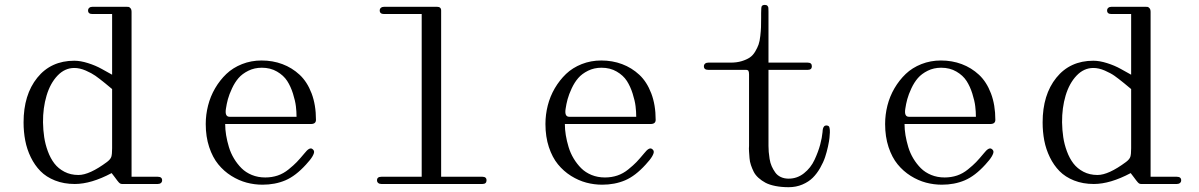

<svg xmlns="http://www.w3.org/2000/svg" viewBox="-20 -758 4938 791"><path d="M286.1 -507.8Q311.5 -507.8 342.5 -498Q373.5 -488.3 398.9 -474.1L441.9 -450.2V-700.2H360.8Q342.8 -700.2 342.8 -714.8Q342.8 -721.7 347.7 -725.8Q352.5 -730 360.8 -730H501Q506.8 -730 510 -729.5Q513.2 -729 517.6 -724.1Q522 -719.2 522 -709V-29.8H629.9Q647.9 -29.8 647.9 -15.1Q647.9 -8.3 643.1 -4.2Q638.2 0 629.9 0H483.9Q479.5 0 476.6 -1.2Q473.6 -2.4 469.7 -6.3Q465.8 -10.3 463.1 -14.2Q460.4 -18.1 453.4 -27.3Q446.3 -36.6 439.9 -44.9Q355.5 0 288.1 0Q243.2 0 206.8 -14.4Q170.4 -28.8 146.7 -53Q123 -77.1 106.9 -110.1Q90.8 -143.1 84 -179Q77.1 -214.8 77.1 -253.9Q77.1 -367.7 133.5 -437.7Q189.9 -507.8 286.1 -507.8ZM157.2 -253.9Q157.7 -222.2 162.1 -192.9Q166.5 -163.6 177.2 -134.5Q188 -105.5 204.1 -84.5Q220.2 -63.5 245.6 -50.3Q271 -37.1 303.2 -37.1Q348.6 -37.1 420.9 -90.8Q435.1 -101.6 438.5 -111.8Q441.9 -122.1 441.9 -147V-391.1L413.1 -415Q388.2 -435.1 373 -445.8Q357.9 -456.5 333.3 -467.3Q308.6 -478 286.1 -478Q247.1 -478 217 -446.5Q187 -415 171.9 -364.3Q156.7 -313.5 157.2 -253.9Z M1072.8 -26.9Q1100.1 -26.9 1124 -34.9Q1147.9 -43 1168.9 -60.1Q1189.9 -77.1 1202.6 -90.3Q1215.3 -103.5 1234.9 -127Q1254.4 -151.9 1265.6 -145Q1272.9 -140.6 1273.9 -133.8Q1274.9 -127 1267.1 -113.5Q1259.3 -100.1 1240.7 -80.1Q1198.2 -33.2 1155.8 -15.1Q1113.3 2.9 1061.5 2.9Q1028.3 2.9 996.1 -5.6Q963.9 -14.2 933.1 -33.4Q902.3 -52.7 879.2 -81.1Q856 -109.4 841.8 -152.1Q827.6 -194.8 827.6 -247.1Q827.6 -285.6 837.2 -323.2Q846.7 -360.8 866.2 -394.3Q885.7 -427.7 912.6 -453.4Q939.5 -479 977.1 -493.9Q1014.6 -508.8 1057.6 -508.8Q1103.5 -508.8 1143.3 -493.9Q1183.1 -479 1214.4 -450Q1245.6 -420.9 1263.7 -373.3Q1281.7 -325.7 1281.7 -264.2Q1281.7 -247.1 1260.7 -247.1H907.7Q907.7 -224.6 911.6 -200.9Q915.5 -177.2 923.1 -152.1Q930.7 -127 944.1 -104.7Q957.5 -82.5 975.1 -64.9Q992.7 -47.4 1017.8 -37.1Q1043 -26.9 1072.8 -26.9ZM910.6 -309.1Q905.8 -276.9 925.8 -276.9H1201.7Q1201.7 -297.9 1199 -320.3Q1196.3 -342.8 1187 -372.3Q1177.7 -401.9 1163.1 -424.6Q1148.4 -447.3 1121.3 -463.1Q1094.2 -479 1058.6 -479Q1028.3 -479 1003.2 -466.6Q978 -454.1 962.6 -436.3Q947.3 -418.5 935.8 -393.8Q924.3 -369.1 918.9 -349.4Q913.6 -329.6 910.6 -309.1Z M1780.3 -730Q1797.4 -730 1797.4 -714.8V-29.8H1967.3Q1984.4 -29.8 1984.4 -15.1Q1984.4 0 1967.3 0H1551.3Q1543 0 1538.1 -4.2Q1533.2 -8.3 1533.2 -15.1Q1533.2 -29.8 1551.3 -29.8H1717.3V-700.2H1562.5Q1544.4 -700.2 1544.4 -714.8Q1544.4 -721.7 1549.3 -725.8Q1554.2 -730 1562.5 -730Z M2472.2 -26.9Q2499.5 -26.9 2523.4 -34.9Q2547.4 -43 2568.4 -60.1Q2589.4 -77.1 2602.1 -90.3Q2614.7 -103.5 2634.3 -127Q2653.8 -151.9 2665 -145Q2672.4 -140.6 2673.3 -133.8Q2674.3 -127 2666.5 -113.5Q2658.7 -100.1 2640.1 -80.1Q2597.7 -33.2 2555.2 -15.1Q2512.7 2.9 2460.9 2.9Q2427.7 2.9 2395.5 -5.6Q2363.3 -14.2 2332.5 -33.4Q2301.8 -52.7 2278.6 -81.1Q2255.4 -109.4 2241.2 -152.1Q2227.1 -194.8 2227.1 -247.1Q2227.1 -285.6 2236.6 -323.2Q2246.1 -360.8 2265.6 -394.3Q2285.2 -427.7 2312 -453.4Q2338.9 -479 2376.5 -493.9Q2414.1 -508.8 2457 -508.8Q2502.9 -508.8 2542.7 -493.9Q2582.5 -479 2613.8 -450Q2645 -420.9 2663.1 -373.3Q2681.2 -325.7 2681.2 -264.2Q2681.2 -247.1 2660.2 -247.1H2307.1Q2307.1 -224.6 2311 -200.9Q2314.9 -177.2 2322.5 -152.1Q2330.1 -127 2343.5 -104.7Q2356.9 -82.5 2374.5 -64.9Q2392.1 -47.4 2417.2 -37.1Q2442.4 -26.9 2472.2 -26.9ZM2310.1 -309.1Q2305.2 -276.9 2325.2 -276.9H2601.1Q2601.1 -297.9 2598.4 -320.3Q2595.7 -342.8 2586.4 -372.3Q2577.1 -401.9 2562.5 -424.6Q2547.9 -447.3 2520.8 -463.1Q2493.7 -479 2458 -479Q2427.7 -479 2402.6 -466.6Q2377.4 -454.1 2362.1 -436.3Q2346.7 -418.5 2335.2 -393.8Q2323.7 -369.1 2318.4 -349.4Q2313 -329.6 2310.1 -309.1Z M3146 -157.2Q3146 -144 3147 -132.1Q3147.9 -120.1 3150.6 -103.3Q3153.3 -86.4 3159.2 -73.2Q3165 -60.1 3173.6 -47.9Q3182.1 -35.6 3196.5 -28.8Q3210.9 -22 3229 -22Q3264.2 -22 3292.2 -44.2Q3320.3 -66.4 3335.7 -99.6Q3351.1 -132.8 3358.9 -161.9Q3366.7 -190.9 3368.7 -213.9Q3369.1 -222.7 3370.4 -227.8Q3371.6 -232.9 3375 -237.1Q3378.4 -241.2 3384.8 -241.2Q3390.1 -240.7 3393.3 -238.8Q3396.5 -236.8 3397.5 -231Q3398.4 -225.1 3398.7 -222.7Q3398.9 -220.2 3398.9 -211.9Q3398.4 -202.6 3397.2 -189.7Q3396 -176.8 3391.1 -154.3Q3386.2 -131.8 3379.2 -110.6Q3372.1 -89.4 3358.9 -66.2Q3345.7 -43 3328.6 -25.9Q3311.5 -8.8 3285.6 2.2Q3259.8 13.2 3229 13.2Q3199.2 13.2 3174.6 8.3Q3149.9 3.4 3133.8 -5.1Q3117.7 -13.7 3104.7 -25.4Q3091.8 -37.1 3085.2 -50.3Q3078.6 -63.5 3073.7 -77.9Q3068.8 -92.3 3067.9 -106.2Q3066.9 -120.1 3065.9 -133.3Q3064.9 -146.5 3065.9 -157.2Q3065.9 -164.1 3065.9 -167V-451.2Q3065.9 -461.4 3063.5 -465.8Q3061 -470.2 3052.7 -470.2H2897.9Q2879.9 -470.2 2879.9 -484.9Q2879.9 -491.7 2884.8 -495.8Q2889.6 -500 2897.9 -500H2989.7Q3015.6 -500 3035.6 -506.1Q3055.7 -512.2 3068.8 -521Q3082 -529.8 3091.3 -545.7Q3100.6 -561.5 3105.2 -574.7Q3109.9 -587.9 3112.3 -609.9Q3114.7 -631.8 3115.2 -646Q3115.7 -660.2 3115.7 -684.1V-704.1Q3115.7 -728 3118.2 -732.4Q3121.6 -737.8 3130.9 -737.8Q3138.2 -737.8 3141.6 -734.1Q3145 -730.5 3145.5 -726.1Q3146 -721.7 3146 -710.4Q3146 -706.1 3146 -704.1V-500H3307.6Q3324.7 -500 3324.7 -484.9Q3324.7 -470.2 3307.6 -470.2H3146Z M3871.6 -26.9Q3898.9 -26.9 3922.9 -34.9Q3946.8 -43 3967.8 -60.1Q3988.8 -77.1 4001.5 -90.3Q4014.2 -103.5 4033.7 -127Q4053.2 -151.9 4064.5 -145Q4071.8 -140.6 4072.8 -133.8Q4073.7 -127 4065.9 -113.5Q4058.1 -100.1 4039.6 -80.1Q3997.1 -33.2 3954.6 -15.1Q3912.1 2.9 3860.4 2.9Q3827.1 2.9 3794.9 -5.6Q3762.7 -14.2 3731.9 -33.4Q3701.2 -52.7 3678 -81.1Q3654.8 -109.4 3640.6 -152.1Q3626.5 -194.8 3626.5 -247.1Q3626.5 -285.6 3636 -323.2Q3645.5 -360.8 3665 -394.3Q3684.6 -427.7 3711.4 -453.4Q3738.3 -479 3775.9 -493.9Q3813.5 -508.8 3856.4 -508.8Q3902.3 -508.8 3942.1 -493.9Q3981.9 -479 4013.2 -450Q4044.4 -420.9 4062.5 -373.3Q4080.6 -325.7 4080.6 -264.2Q4080.6 -247.1 4059.6 -247.1H3706.5Q3706.5 -224.6 3710.4 -200.9Q3714.4 -177.2 3721.9 -152.1Q3729.5 -127 3742.9 -104.7Q3756.3 -82.5 3773.9 -64.9Q3791.5 -47.4 3816.7 -37.1Q3841.8 -26.9 3871.6 -26.9ZM3709.5 -309.1Q3704.6 -276.9 3724.6 -276.9H4000.5Q4000.5 -297.9 3997.8 -320.3Q3995.1 -342.8 3985.8 -372.3Q3976.6 -401.9 3961.9 -424.6Q3947.3 -447.3 3920.2 -463.1Q3893.1 -479 3857.4 -479Q3827.1 -479 3802 -466.6Q3776.9 -454.1 3761.5 -436.3Q3746.1 -418.5 3734.6 -393.8Q3723.1 -369.1 3717.8 -349.4Q3712.4 -329.6 3709.5 -309.1Z M4484.4 -507.8Q4509.8 -507.8 4540.8 -498Q4571.8 -488.3 4597.2 -474.1L4640.1 -450.2V-700.2H4559.1Q4541 -700.2 4541 -714.8Q4541 -721.7 4545.9 -725.8Q4550.8 -730 4559.1 -730H4699.2Q4705.1 -730 4708.3 -729.5Q4711.4 -729 4715.8 -724.1Q4720.2 -719.2 4720.2 -709V-29.8H4828.1Q4846.2 -29.8 4846.2 -15.1Q4846.2 -8.3 4841.3 -4.2Q4836.4 0 4828.1 0H4682.1Q4677.7 0 4674.8 -1.2Q4671.9 -2.4 4668 -6.3Q4664.1 -10.3 4661.4 -14.2Q4658.7 -18.1 4651.6 -27.3Q4644.5 -36.6 4638.2 -44.9Q4553.7 0 4486.3 0Q4441.4 0 4405 -14.4Q4368.7 -28.8 4345 -53Q4321.3 -77.1 4305.2 -110.1Q4289.1 -143.1 4282.2 -179Q4275.4 -214.8 4275.4 -253.9Q4275.4 -367.7 4331.8 -437.7Q4388.2 -507.8 4484.4 -507.8ZM4355.5 -253.9Q4356 -222.2 4360.4 -192.9Q4364.7 -163.6 4375.5 -134.5Q4386.2 -105.5 4402.3 -84.5Q4418.5 -63.5 4443.8 -50.3Q4469.2 -37.1 4501.5 -37.1Q4546.9 -37.1 4619.1 -90.8Q4633.3 -101.6 4636.7 -111.8Q4640.1 -122.1 4640.1 -147V-391.1L4611.3 -415Q4586.4 -435.1 4571.3 -445.8Q4556.2 -456.5 4531.5 -467.3Q4506.8 -478 4484.4 -478Q4445.3 -478 4415.3 -446.5Q4385.3 -415 4370.1 -364.3Q4355 -313.5 4355.5 -253.9Z"/></svg>

Font: Director Light
Style: Regular
Weight: 100
Designer: Ange Degheest & May Jolivet & Justine Herbel
Foundry: Velvetyne Type Foundry
Version: Version 1.000;FEAKit 1.0